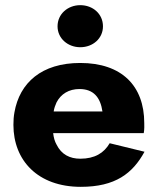

<svg xmlns="http://www.w3.org/2000/svg" viewBox="-20 -714 613 744"><path d="M203 -612C203 -565 243 -531 291 -531C340 -531 379 -565 379 -612C379 -660 340 -694 291 -694C243 -694 203 -660 203 -612ZM405 -159C383 -121 347 -99 291 -99C251 -99 218 -115 199 -154C192 -166 188 -181 186 -198H537C540 -214 539 -229 539 -237C539 -382 451 -470 291 -470C141 -470 56 -393 36 -279C33 -263 32 -247 32 -230C32 -92 127 10 293 10C427 10 494 -42 540 -126ZM188 -282C190 -295 194 -306 199 -317C216 -350 247 -369 288 -369C342 -369 369 -337 377 -282Z"/></svg>

Font: Jost
Style: Bold
Weight: 700
Version: Version 3.710